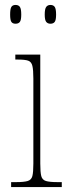

<svg xmlns="http://www.w3.org/2000/svg" viewBox="-20 -757 277 777"><path d="M25 0V-20H45Q77 -20 92 -24.5Q107 -29 111 -44.5Q115 -60 115 -95V-439Q115 -474 111 -490.5Q107 -507 94 -511.5Q81 -516 51 -516H42V-536H143V-95Q143 -60 147 -44.5Q151 -29 166 -24.5Q181 -20 213 -20H230V0ZM184 -661Q173 -661 167 -668.5Q161 -676 161 -698Q161 -721 167 -729Q173 -737 184 -737Q196 -737 201.5 -729Q207 -721 207 -698Q207 -676 201.5 -668.5Q196 -661 184 -661ZM43 -661Q31 -661 26 -668.5Q21 -676 21 -698Q21 -721 26 -729Q31 -737 43 -737Q55 -737 60.5 -729Q66 -721 66 -698Q66 -676 60.5 -668.5Q55 -661 43 -661Z"/></svg>

Font: Noto Serif Condensed Thin
Style: Regular
Weight: 100
Width: 3
Designer: Monotype Design Team
Foundry: Monotype Imaging Inc.
Version: Version 2.013; ttfautohint (v1.8.4.7-5d5b)